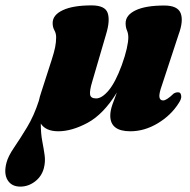

<svg xmlns="http://www.w3.org/2000/svg" viewBox="-114 -478 707 713"><path d="M78 -256Q87 -284 90.8 -302.8Q94.5 -321.5 94.5 -339.5Q94.5 -354 88 -365.5Q81.5 -377 81.5 -392.5Q81.5 -422.5 119.2 -440.2Q157 -458 226 -458Q276 -458 285.8 -430Q295.5 -402 280 -351L228.5 -175Q218.5 -142 220.5 -127.2Q222.5 -112.5 243 -112.5Q264.5 -112.5 289.5 -142.2Q314.5 -172 338 -235.5Q350.5 -270 356.5 -296.5Q362.5 -323 362.5 -339Q362.5 -353.5 357.5 -365Q352.5 -376.5 352.5 -392Q352.5 -422 389.8 -439.8Q427 -457.5 496 -457.5Q545.5 -457.5 556.8 -429.2Q568 -401 549.5 -350.5L487.5 -162Q476 -130 478 -117.5Q480 -105 492 -105Q504.5 -105 531.5 -131Q543.5 -137.5 553 -134Q558 -131 559 -120.8Q560 -110.5 550 -95.5Q521.5 -50 472 -20.2Q422.5 9.5 370 9.5Q295.5 9.5 295.5 -48.5Q295.5 -66.5 303.2 -89Q311 -111.5 320 -134.5Q270.5 -54 211.8 -22.2Q153 9.5 102.5 9.5Q56 9.5 37.5 -19Q37.5 18 43 46.5Q48.5 75 51.8 98.8Q55 122.5 49 146Q41 177 16 196Q-9 215 -38.5 215Q-71 215 -85.8 190.8Q-100.5 166.5 -90 126.5Q-84 102.5 -61.8 70Q-39.5 37.5 -13.5 -5.5Q12.5 -48.5 30.5 -104.5Q33.5 -119 39 -135Z"/></svg>

Font: Fraunces 144pt Soft Black
Style: Italic
Weight: 900
Italic angle: -16°
Version: Version 1.000;[b76b70a41]